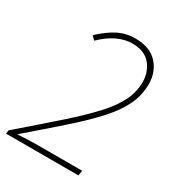

<svg xmlns="http://www.w3.org/2000/svg" viewBox="-167 -752 782 851"><g transform="rotate(30 224.0 -326.0)"><path d="M-8 0 -6 -18Q104 -113 182 -182Q260 -251 308.5 -304Q357 -357 379.5 -403.5Q402 -450 402 -500Q402 -551 371.5 -588.5Q341 -626 276 -626Q240 -626 201.5 -608Q163 -590 124 -552L106 -570Q150 -611 190 -631.5Q230 -652 278 -652Q353 -652 391.5 -610Q430 -568 430 -506Q430 -450 406.5 -399.5Q383 -349 334.5 -295Q286 -241 211.5 -175Q137 -109 36 -22Q63 -24 90 -25Q117 -26 144 -26H366L362 0Z"/></g></svg>

Font: Source Sans Variable
Style: Italic
Weight: 200
Italic angle: -11°
Designer: Paul D. Hunt
Foundry: Adobe Systems Incorporated
Version: Version 3.006;hotconv 1.0.111;makeotfexe 2.5.65597